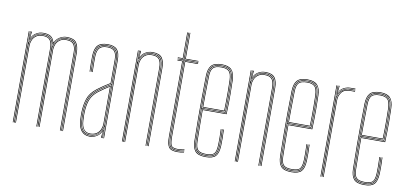

<svg xmlns="http://www.w3.org/2000/svg" viewBox="-71 -1005 2647 1244"><g transform="rotate(10 1252.0 -382.5)"><path d="M386.2 0V-514Q386.2 -556 370.2 -578.5Q354.2 -601 309.2 -601Q280.5 -601 258.4 -584.5Q236.2 -568 229 -542.5H227Q223 -574.5 205.8 -587.8Q188.5 -601 154.2 -601Q126.2 -601 104.6 -585.6Q83 -570.2 74 -542.5H72L75.8 -600H80V-596.2L75.8 -555.5H76.8Q85.5 -577.8 107.4 -591.4Q129.2 -605 154.2 -605Q187 -605 204.4 -593.6Q221.8 -582.2 228.8 -555.5H230.5Q242 -579 263.9 -592Q285.8 -605 309.2 -605Q356.8 -605 373.5 -581.5Q390.2 -558 390.2 -514V0ZM60 0V-600H64V0ZM68 0V-600H72L70 -527.8H72Q77.8 -556.5 99.4 -576.8Q121 -597 154.2 -597Q190.2 -597 206.9 -581Q223.5 -565 226 -527.8H227Q232.8 -556.5 254.4 -576.8Q276 -597 309.2 -597Q353.2 -597 367.8 -574.6Q382.2 -552.2 382.2 -514V0H378.2V-514Q378.2 -552 364 -572.5Q349.8 -593 309.2 -593Q279.8 -593 261.9 -579Q244 -565 235.9 -545.4Q227.8 -525.8 227.8 -508.8V0H223.2V-514Q223.2 -552 209 -572.5Q194.8 -593 154.2 -593Q124.8 -593 106.8 -579Q88.8 -565 80.6 -545.4Q72.5 -525.8 72.5 -508.8V0ZM76.5 0V-508.8Q76.5 -525.8 84 -544.4Q91.5 -563 108.5 -576Q125.5 -589 154.2 -589Q192.2 -589 205.8 -569.6Q219.2 -550.2 219.2 -514V0H215.2V-514Q215.2 -548.2 202.6 -566.6Q190 -585 154.2 -585Q127.5 -585 111.2 -572.9Q95 -560.8 87.8 -543.1Q80.5 -525.5 80.5 -508.8V0ZM231.8 0V-508.8Q231.8 -525.8 239.2 -544.4Q246.8 -563 263.8 -576Q280.8 -589 309.2 -589Q347.2 -589 360.8 -569.6Q374.2 -550.2 374.2 -514V0H370.2V-514Q370.2 -548.2 357.6 -566.6Q345 -585 309.2 -585Q282.5 -585 266.4 -572.9Q250.2 -560.8 243 -543.1Q235.8 -525.5 235.8 -508.8V0Z M656.2 0V-514Q656.2 -560.8 638.4 -580.9Q620.5 -601 579.2 -601Q535.2 -601 516.5 -580.2Q497.8 -559.5 496.2 -514Q495.5 -490.8 496 -463.8Q496.5 -436.8 497.2 -410H493.2Q492.5 -436.8 492 -464.5Q491.5 -492.2 492.2 -514Q493.8 -562.8 513.9 -583.9Q534 -605 579.2 -605Q622.5 -605 641.4 -583.9Q660.2 -562.8 660.2 -514V0ZM648.5 0V-10L650 -72.2H649Q644.5 -45.8 622.1 -24.4Q599.8 -3 566.2 -3Q501 -3 496.2 -90.5Q495.2 -109 495 -120Q494.8 -131 495.2 -144.8Q497 -191.8 509.6 -229.2Q522.2 -266.8 563.2 -298.5Q583.2 -314 606.6 -329.1Q630 -344.2 648.2 -355V-514Q648.2 -556.5 632.2 -574.8Q616.2 -593 579.2 -593Q540.5 -593 523 -574.6Q505.5 -556.2 504.2 -513.8Q503.5 -490.5 504 -463.8Q504.5 -437 505.2 -410H501.2Q500.5 -437.5 500 -464.9Q499.5 -492.2 500.2 -513.8Q501.5 -557.8 519.6 -577.4Q537.8 -597 579.2 -597Q618.2 -597 635.2 -577.8Q652.2 -558.5 652.2 -514V0ZM566.2 5Q530 5 510.2 -20.2Q490.5 -45.5 488.2 -90Q486.2 -122.2 487.2 -145Q489 -192 502.1 -231.8Q515.2 -271.5 558.2 -304.8Q575.2 -318 596.9 -332.6Q618.5 -347.2 640.2 -360V-514Q640.2 -552 626.1 -568.5Q612 -585 579.2 -585Q544.2 -585 528.9 -568.2Q513.5 -551.5 512.2 -513.5Q511.5 -490.8 512 -465.6Q512.5 -440.5 513.2 -410H509.2Q508.5 -438 508 -465.1Q507.5 -492.2 508.2 -513.5Q509.5 -552.2 525.1 -570.6Q540.8 -589 579.2 -589Q614.2 -589 629.2 -571.6Q644.2 -554.2 644.2 -514V-357.8Q598 -330.2 560.2 -301.2Q519.5 -269.5 506.2 -231.1Q493 -192.8 491.2 -145Q490.8 -129.8 491 -121.5Q491.2 -113.2 492.2 -90.2Q494.5 -46.2 513.8 -22.6Q533 1 566.2 1Q594.5 1 616.2 -14.6Q638 -30.2 647 -57.5H648L644.8 -6V0H640.5V-4.8L645 -44.5H644Q634.5 -21.8 612.6 -8.4Q590.8 5 566.2 5ZM566.2 -7Q595.8 -7 613.8 -21Q631.8 -35 640 -54.8Q648.2 -74.5 648.2 -91.2V-350.8Q631 -340.8 607.5 -325.2Q584 -309.8 565.5 -295.2Q528 -266.2 514.6 -230.5Q501.2 -194.8 499.2 -144.8Q498.8 -129.5 499 -121.5Q499.2 -113.5 500.2 -90.5Q504.5 -7 566.2 -7ZM566.2 -11Q539 -11 522.6 -31.1Q506.2 -51.2 504.2 -90.8Q503.2 -109.5 503 -120Q502.8 -130.5 503.2 -144.8Q505.2 -198.2 519.6 -232.1Q534 -266 568.5 -292.5Q584.5 -305 605.2 -319Q626 -333 644.2 -343.8V-91.2Q644.2 -74.5 636.8 -55.8Q629.2 -37 612.1 -24Q595 -11 566.2 -11ZM566.2 -15Q593 -15 609.2 -27.1Q625.5 -39.2 632.9 -57Q640.2 -74.8 640.2 -91.2V-336.8Q625.8 -327.8 606.9 -315.1Q588 -302.5 570.5 -289Q535.8 -262 522.5 -228.6Q509.2 -195.2 507.2 -144.5Q506.8 -129.8 507 -122Q507.2 -114.2 508.2 -90.8Q512.2 -15 566.2 -15Z M949.5 0V-514Q949.5 -556 933.5 -578.5Q917.5 -601 872.5 -601Q844.5 -601 822.9 -585.6Q801.2 -570.2 792.2 -542.5H790.2L794 -600H798.2V-596.2L794 -555.5H795Q803.8 -577.8 825.6 -591.4Q847.5 -605 872.5 -605Q920 -605 936.8 -581.5Q953.5 -558 953.5 -514V0ZM778.2 0V-600H782.2V0ZM786.2 0V-600H790.2L788.2 -527.8H790.2Q796 -556.5 817.6 -576.8Q839.2 -597 872.5 -597Q916.5 -597 931 -574.6Q945.5 -552.2 945.5 -514V0H941.5V-514Q941.5 -552 927.2 -572.5Q913 -593 872.5 -593Q843 -593 825 -579Q807 -565 798.9 -545.4Q790.8 -525.8 790.8 -508.8V0ZM794.8 0V-508.8Q794.8 -525.8 802.2 -544.4Q809.8 -563 826.8 -576Q843.8 -589 872.5 -589Q910.5 -589 924 -569.6Q937.5 -550.2 937.5 -514V0H933.5V-514Q933.5 -548.2 920.9 -566.6Q908.2 -585 872.5 -585Q845.8 -585 829.5 -572.9Q813.2 -560.8 806 -543.1Q798.8 -525.5 798.8 -508.8V0Z M1143.5 -3Q1102 -3 1091.2 -21.6Q1080.5 -40.2 1080.5 -85V-588H1040.5V-592H1080.5V-770H1084.5V-592H1176.5V-588H1084.5V-85Q1084.5 -41.5 1094.5 -24.2Q1104.5 -7 1143.5 -7Q1165.5 -7 1186.5 -11.8V-7.8Q1176.2 -5.2 1164.8 -4.1Q1153.2 -3 1143.5 -3ZM1040.5 -596V-600H1072.5V-770H1076.5V-596ZM1088.5 -596V-770H1092.5V-600H1176.5V-596ZM1143.5 5Q1098.5 5 1085.5 -16Q1072.5 -37 1072.5 -85V-580H1040.5V-584H1076.5V-85Q1076.5 -39 1088.4 -19Q1100.2 1 1143.5 1Q1167.8 1 1186.5 -4V0Q1168.5 5 1143.5 5ZM1143.5 -11Q1105.5 -11 1097 -27.8Q1088.5 -44.5 1088.5 -85.2V-584H1176.5V-580H1092.5V-85.2Q1092.5 -45.8 1100.2 -30.4Q1108 -15 1143.5 -15Q1163.8 -15 1186.5 -19.5V-15.5Q1164.5 -11 1143.5 -11Z M1330.2 5Q1278.8 5 1260 -17.4Q1241.2 -39.8 1240.2 -85Q1238.5 -173.2 1238.1 -242Q1237.8 -310.8 1238.4 -375Q1239 -439.2 1240.2 -514Q1241.2 -559.5 1260.5 -582.2Q1279.8 -605 1330.2 -605Q1374.2 -605 1394.2 -584Q1414.2 -563 1416 -515.8Q1417.2 -481.2 1417.6 -423.6Q1418 -366 1415.2 -292H1258Q1258 -249.2 1258.2 -216.1Q1258.5 -183 1259.1 -152Q1259.8 -121 1260.2 -85.2Q1261 -45.8 1275.4 -30.4Q1289.8 -15 1330.2 -15Q1367 -15 1380.8 -28.9Q1394.5 -42.8 1396.2 -85.8Q1397 -103.2 1396.9 -131Q1396.8 -158.8 1395.2 -191H1399.2Q1400.8 -160 1400.9 -131.6Q1401 -103.2 1400.2 -85.8Q1398.5 -40.8 1383.2 -25.9Q1368 -11 1330.2 -11Q1288 -11 1272.5 -27.4Q1257 -43.8 1256.2 -85.2Q1255.2 -133.8 1254.6 -182.2Q1254 -230.8 1254 -296H1411.5Q1414.2 -376 1413.8 -430Q1413.2 -484 1412 -515.8Q1410.2 -565.5 1389.2 -583.2Q1368.2 -601 1330.2 -601Q1281.5 -601 1263.4 -579.5Q1245.2 -558 1244.2 -514Q1243 -440.2 1242.4 -372.9Q1241.8 -305.5 1242.2 -235.8Q1242.8 -166 1244.2 -85Q1245.2 -40 1263.5 -19.5Q1281.8 1 1330.2 1Q1373 1 1391.5 -17.1Q1410 -35.2 1412.2 -85.2Q1413 -102 1412.9 -131Q1412.8 -160 1411.2 -191H1415.2Q1416.5 -162.2 1416.9 -133.9Q1417.2 -105.5 1416.2 -85Q1414 -34.8 1395 -14.9Q1376 5 1330.2 5ZM1330.2 -3Q1283.2 -3 1266.2 -22.2Q1249.2 -41.5 1248.2 -85Q1246.8 -164.8 1246.2 -234.4Q1245.8 -304 1246.2 -371.8Q1246.8 -439.5 1248.2 -514Q1249.2 -557.8 1266.8 -577.4Q1284.2 -597 1330.2 -597Q1371.2 -597 1388.9 -578.1Q1406.5 -559.2 1408.2 -512.8Q1409 -493 1409.6 -436.1Q1410.2 -379.2 1407.5 -300H1250Q1250 -233.5 1250.6 -184Q1251.2 -134.5 1252.2 -85.2Q1253 -41.5 1270.1 -24.2Q1287.2 -7 1330.2 -7Q1370.5 -7 1386.4 -23.2Q1402.2 -39.5 1404.2 -85.5Q1405 -102.8 1404.9 -130.9Q1404.8 -159 1403.2 -191H1407.2Q1408.5 -165.8 1408.9 -136.2Q1409.2 -106.8 1408.2 -85.5Q1406.2 -37.2 1389.1 -20.1Q1372 -3 1330.2 -3ZM1250 -304H1403.8Q1406.2 -373.5 1405.8 -432.2Q1405.2 -491 1404.2 -512.8Q1402.5 -558.2 1385.8 -575.6Q1369 -593 1330.2 -593Q1286.5 -593 1269.8 -574.6Q1253 -556.2 1252.2 -513.8Q1251.2 -465.5 1250.6 -417.1Q1250 -368.8 1250 -304ZM1254 -308Q1254 -350.5 1254.2 -383.1Q1254.5 -415.8 1255.1 -446.4Q1255.8 -477 1256.2 -513.8Q1257 -555 1272.9 -572Q1288.8 -589 1330.2 -589Q1365.2 -589 1381.9 -573.5Q1398.5 -558 1400.2 -513Q1401 -493.5 1401.8 -438.6Q1402.5 -383.8 1399.8 -308ZM1258 -312H1396Q1398.2 -380.8 1397.6 -436.6Q1397 -492.5 1396.2 -513Q1394.5 -555.5 1379.4 -570.2Q1364.2 -585 1330.2 -585Q1290 -585 1275.5 -568.9Q1261 -552.8 1260.2 -513.8Q1259.8 -478.5 1259.1 -448.2Q1258.5 -418 1258.2 -385.9Q1258 -353.8 1258 -312Z M1691.8 0V-514Q1691.8 -556 1675.8 -578.5Q1659.8 -601 1614.8 -601Q1586.8 -601 1565.1 -585.6Q1543.5 -570.2 1534.5 -542.5H1532.5L1536.2 -600H1540.5V-596.2L1536.2 -555.5H1537.2Q1546 -577.8 1567.9 -591.4Q1589.8 -605 1614.8 -605Q1662.2 -605 1679 -581.5Q1695.8 -558 1695.8 -514V0ZM1520.5 0V-600H1524.5V0ZM1528.5 0V-600H1532.5L1530.5 -527.8H1532.5Q1538.2 -556.5 1559.9 -576.8Q1581.5 -597 1614.8 -597Q1658.8 -597 1673.2 -574.6Q1687.8 -552.2 1687.8 -514V0H1683.8V-514Q1683.8 -552 1669.5 -572.5Q1655.2 -593 1614.8 -593Q1585.2 -593 1567.2 -579Q1549.2 -565 1541.1 -545.4Q1533 -525.8 1533 -508.8V0ZM1537 0V-508.8Q1537 -525.8 1544.5 -544.4Q1552 -563 1569 -576Q1586 -589 1614.8 -589Q1652.8 -589 1666.2 -569.6Q1679.8 -550.2 1679.8 -514V0H1675.8V-514Q1675.8 -548.2 1663.1 -566.6Q1650.5 -585 1614.8 -585Q1588 -585 1571.8 -572.9Q1555.5 -560.8 1548.2 -543.1Q1541 -525.5 1541 -508.8V0Z M1894 5Q1842.5 5 1823.8 -17.4Q1805 -39.8 1804 -85Q1802.2 -173.2 1801.9 -242Q1801.5 -310.8 1802.1 -375Q1802.8 -439.2 1804 -514Q1805 -559.5 1824.2 -582.2Q1843.5 -605 1894 -605Q1938 -605 1958 -584Q1978 -563 1979.8 -515.8Q1981 -481.2 1981.4 -423.6Q1981.8 -366 1979 -292H1821.8Q1821.8 -249.2 1822 -216.1Q1822.2 -183 1822.9 -152Q1823.5 -121 1824 -85.2Q1824.8 -45.8 1839.1 -30.4Q1853.5 -15 1894 -15Q1930.8 -15 1944.5 -28.9Q1958.2 -42.8 1960 -85.8Q1960.8 -103.2 1960.6 -131Q1960.5 -158.8 1959 -191H1963Q1964.5 -160 1964.6 -131.6Q1964.8 -103.2 1964 -85.8Q1962.2 -40.8 1947 -25.9Q1931.8 -11 1894 -11Q1851.8 -11 1836.2 -27.4Q1820.8 -43.8 1820 -85.2Q1819 -133.8 1818.4 -182.2Q1817.8 -230.8 1817.8 -296H1975.2Q1978 -376 1977.5 -430Q1977 -484 1975.8 -515.8Q1974 -565.5 1953 -583.2Q1932 -601 1894 -601Q1845.2 -601 1827.1 -579.5Q1809 -558 1808 -514Q1806.8 -440.2 1806.1 -372.9Q1805.5 -305.5 1806 -235.8Q1806.5 -166 1808 -85Q1809 -40 1827.2 -19.5Q1845.5 1 1894 1Q1936.8 1 1955.2 -17.1Q1973.8 -35.2 1976 -85.2Q1976.8 -102 1976.6 -131Q1976.5 -160 1975 -191H1979Q1980.2 -162.2 1980.6 -133.9Q1981 -105.5 1980 -85Q1977.8 -34.8 1958.8 -14.9Q1939.8 5 1894 5ZM1894 -3Q1847 -3 1830 -22.2Q1813 -41.5 1812 -85Q1810.5 -164.8 1810 -234.4Q1809.5 -304 1810 -371.8Q1810.5 -439.5 1812 -514Q1813 -557.8 1830.5 -577.4Q1848 -597 1894 -597Q1935 -597 1952.6 -578.1Q1970.2 -559.2 1972 -512.8Q1972.8 -493 1973.4 -436.1Q1974 -379.2 1971.2 -300H1813.8Q1813.8 -233.5 1814.4 -184Q1815 -134.5 1816 -85.2Q1816.8 -41.5 1833.9 -24.2Q1851 -7 1894 -7Q1934.2 -7 1950.1 -23.2Q1966 -39.5 1968 -85.5Q1968.8 -102.8 1968.6 -130.9Q1968.5 -159 1967 -191H1971Q1972.2 -165.8 1972.6 -136.2Q1973 -106.8 1972 -85.5Q1970 -37.2 1952.9 -20.1Q1935.8 -3 1894 -3ZM1813.8 -304H1967.5Q1970 -373.5 1969.5 -432.2Q1969 -491 1968 -512.8Q1966.2 -558.2 1949.5 -575.6Q1932.8 -593 1894 -593Q1850.2 -593 1833.5 -574.6Q1816.8 -556.2 1816 -513.8Q1815 -465.5 1814.4 -417.1Q1813.8 -368.8 1813.8 -304ZM1817.8 -308Q1817.8 -350.5 1818 -383.1Q1818.2 -415.8 1818.9 -446.4Q1819.5 -477 1820 -513.8Q1820.8 -555 1836.6 -572Q1852.5 -589 1894 -589Q1929 -589 1945.6 -573.5Q1962.2 -558 1964 -513Q1964.8 -493.5 1965.5 -438.6Q1966.2 -383.8 1963.5 -308ZM1821.8 -312H1959.8Q1962 -380.8 1961.4 -436.6Q1960.8 -492.5 1960 -513Q1958.2 -555.5 1943.1 -570.2Q1928 -585 1894 -585Q1853.8 -585 1839.2 -568.9Q1824.8 -552.8 1824 -513.8Q1823.5 -478.5 1822.9 -448.2Q1822.2 -418 1822 -385.9Q1821.8 -353.8 1821.8 -312Z M2092.2 0V-600H2096.2V-590L2094.2 -527.8H2096.2Q2102.8 -556.8 2124 -574.4Q2145.2 -592 2178.5 -592H2209.2V-588H2178.5Q2149 -588 2131 -575.2Q2113 -562.5 2104.9 -544.1Q2096.8 -525.8 2096.8 -508.8V0ZM2084.2 0V-600H2088.2V0ZM2096.2 -542.5 2100 -594V-600H2104.2V-595.2L2100 -555.5H2101Q2110.5 -577.8 2132 -588.9Q2153.5 -600 2178.5 -600H2209.2V-596H2178.5Q2150.5 -596 2128.9 -583.1Q2107.2 -570.2 2098.2 -542.5ZM2100.8 0V-508.8Q2100.8 -534.2 2118.1 -559.1Q2135.5 -584 2178.5 -584H2209.2V-580H2178.5Q2138.5 -580 2121.6 -556.9Q2104.8 -533.8 2104.8 -508.8V0Z M2373.5 5Q2322 5 2303.2 -17.4Q2284.5 -39.8 2283.5 -85Q2281.8 -173.2 2281.4 -242Q2281 -310.8 2281.6 -375Q2282.2 -439.2 2283.5 -514Q2284.5 -559.5 2303.8 -582.2Q2323 -605 2373.5 -605Q2417.5 -605 2437.5 -584Q2457.5 -563 2459.2 -515.8Q2460.5 -481.2 2460.9 -423.6Q2461.2 -366 2458.5 -292H2301.2Q2301.2 -249.2 2301.5 -216.1Q2301.8 -183 2302.4 -152Q2303 -121 2303.5 -85.2Q2304.2 -45.8 2318.6 -30.4Q2333 -15 2373.5 -15Q2410.2 -15 2424 -28.9Q2437.8 -42.8 2439.5 -85.8Q2440.2 -103.2 2440.1 -131Q2440 -158.8 2438.5 -191H2442.5Q2444 -160 2444.1 -131.6Q2444.2 -103.2 2443.5 -85.8Q2441.8 -40.8 2426.5 -25.9Q2411.2 -11 2373.5 -11Q2331.2 -11 2315.8 -27.4Q2300.2 -43.8 2299.5 -85.2Q2298.5 -133.8 2297.9 -182.2Q2297.2 -230.8 2297.2 -296H2454.8Q2457.5 -376 2457 -430Q2456.5 -484 2455.2 -515.8Q2453.5 -565.5 2432.5 -583.2Q2411.5 -601 2373.5 -601Q2324.8 -601 2306.6 -579.5Q2288.5 -558 2287.5 -514Q2286.2 -440.2 2285.6 -372.9Q2285 -305.5 2285.5 -235.8Q2286 -166 2287.5 -85Q2288.5 -40 2306.8 -19.5Q2325 1 2373.5 1Q2416.2 1 2434.8 -17.1Q2453.2 -35.2 2455.5 -85.2Q2456.2 -102 2456.1 -131Q2456 -160 2454.5 -191H2458.5Q2459.8 -162.2 2460.1 -133.9Q2460.5 -105.5 2459.5 -85Q2457.2 -34.8 2438.2 -14.9Q2419.2 5 2373.5 5ZM2373.5 -3Q2326.5 -3 2309.5 -22.2Q2292.5 -41.5 2291.5 -85Q2290 -164.8 2289.5 -234.4Q2289 -304 2289.5 -371.8Q2290 -439.5 2291.5 -514Q2292.5 -557.8 2310 -577.4Q2327.5 -597 2373.5 -597Q2414.5 -597 2432.1 -578.1Q2449.8 -559.2 2451.5 -512.8Q2452.2 -493 2452.9 -436.1Q2453.5 -379.2 2450.8 -300H2293.2Q2293.2 -233.5 2293.9 -184Q2294.5 -134.5 2295.5 -85.2Q2296.2 -41.5 2313.4 -24.2Q2330.5 -7 2373.5 -7Q2413.8 -7 2429.6 -23.2Q2445.5 -39.5 2447.5 -85.5Q2448.2 -102.8 2448.1 -130.9Q2448 -159 2446.5 -191H2450.5Q2451.8 -165.8 2452.1 -136.2Q2452.5 -106.8 2451.5 -85.5Q2449.5 -37.2 2432.4 -20.1Q2415.2 -3 2373.5 -3ZM2293.2 -304H2447Q2449.5 -373.5 2449 -432.2Q2448.5 -491 2447.5 -512.8Q2445.8 -558.2 2429 -575.6Q2412.2 -593 2373.5 -593Q2329.8 -593 2313 -574.6Q2296.2 -556.2 2295.5 -513.8Q2294.5 -465.5 2293.9 -417.1Q2293.2 -368.8 2293.2 -304ZM2297.2 -308Q2297.2 -350.5 2297.5 -383.1Q2297.8 -415.8 2298.4 -446.4Q2299 -477 2299.5 -513.8Q2300.2 -555 2316.1 -572Q2332 -589 2373.5 -589Q2408.5 -589 2425.1 -573.5Q2441.8 -558 2443.5 -513Q2444.2 -493.5 2445 -438.6Q2445.8 -383.8 2443 -308ZM2301.2 -312H2439.2Q2441.5 -380.8 2440.9 -436.6Q2440.2 -492.5 2439.5 -513Q2437.8 -555.5 2422.6 -570.2Q2407.5 -585 2373.5 -585Q2333.2 -585 2318.8 -568.9Q2304.2 -552.8 2303.5 -513.8Q2303 -478.5 2302.4 -448.2Q2301.8 -418 2301.5 -385.9Q2301.2 -353.8 2301.2 -312Z"/></g></svg>

Font: Big Shoulders Inline Display Thin
Style: Regular
Weight: 100
Designer: Patric King
Foundry: XO Type Co
Version: Version 1.000